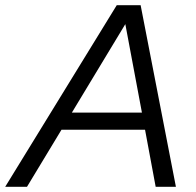

<svg xmlns="http://www.w3.org/2000/svg" viewBox="-69 -720 755 740"><path d="M-49 0 381 -700H473L609 0H531L490 -220H168L35 0ZM208 -286H478L414 -627Z"/></svg>

Font: Red Hat Display VF
Style: Italic
Weight: 300
Italic angle: -12°
Designer: Pentagram, MCKL
Foundry: Pentagram, MCKL
Version: Version 1.010